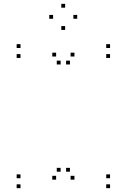

<svg xmlns="http://www.w3.org/2000/svg" viewBox="-20 -970 660 1000"><path d="M553.2 10V-10H533.2V10ZM553.2 -41.8V-61.8H533.2V-41.8ZM344.3 -75.8V-95.8H324.3V-75.8ZM367.7 -34.3V-54.3H347.7V-34.3ZM367.7 -675.7V-695.7H347.7V-675.7ZM344.3 -634.2V-654.2H324.3V-634.2ZM553.2 -668.2V-688.2H533.2V-668.2ZM553.2 -720V-740H533.2V-720ZM86.8 -720V-740H66.8V-720ZM86.8 -668.2V-688.2H66.8V-668.2ZM295.7 -634.2V-654.2H275.7V-634.2ZM272.3 -675.7V-695.7H252.3V-675.7ZM272.3 -34.3V-54.3H252.3V-34.3ZM295.7 -75.8V-95.8H275.7V-75.8ZM86.8 -41.8V-61.8H66.8V-41.8ZM86.8 10V-10H66.8V10ZM382.2 -872.3V-892.3H362.2V-872.3ZM319.3 -930V-950H299.3V-930ZM256.5 -872.3V-892.3H236.5V-872.3ZM319.3 -814.2V-834.2H299.3V-814.2Z"/></svg>

Font: Monaspace Xenon Dots Var
Style: Regular
Weight: 400
Designer: Riley Cran and the Lettermatic Team
Version: Version 1.100 (Monaspace Xenon Dots)